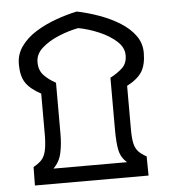

<svg xmlns="http://www.w3.org/2000/svg" viewBox="-52 -761 711 808"><g transform="rotate(-5 304.0 -357.0)"><path d="M63 0 64 -78Q86 -90 98.5 -103.5Q111 -117 116.5 -139.5Q122 -162 123 -201V-383Q78 -407 59 -435.5Q40 -464 40 -514Q40 -556 64 -589.5Q88 -623 127.5 -647.5Q167 -672 213 -688.5Q259 -705 302 -714Q350 -704 397 -687Q444 -670 483 -645.5Q522 -621 545 -589Q568 -557 568 -517Q568 -467 550 -437.5Q532 -408 486 -384V-201Q486 -162 491 -140.5Q496 -119 508 -106Q520 -93 542 -81L543 0ZM147 -64H458Q433 -85 426 -116.5Q419 -148 419 -206V-424Q451 -441 471 -460Q491 -479 491 -513Q491 -546 461.5 -572.5Q432 -599 388.5 -617.5Q345 -636 302 -644Q260 -636 218 -618.5Q176 -601 147.5 -575.5Q119 -550 119 -516Q119 -482 138.5 -461Q158 -440 189 -423V-207Q189 -162 181 -126Q173 -90 147 -64Z"/></g></svg>

Font: Noto Sans Living
Style: Regular
Weight: 400
Designer: Monotype Design Team
Foundry: Monotype Imaging Inc.
Version: Version 2.013; ttfautohint (v1.8.4.7-5d5b)